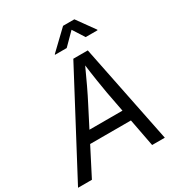

<svg xmlns="http://www.w3.org/2000/svg" viewBox="-236 -1083 1139 1224"><g transform="rotate(-30 333.0 -471.0)"><path d="M-21.5 0 363.8 -727.5H470.2L617.2 0H523.9L441.4 -432.6Q435.1 -468.3 425.3 -530Q415.5 -591.8 403.8 -684.1H422.4Q382.3 -595.7 353 -534.2Q323.7 -472.7 302.7 -432.6L80.6 0ZM145.5 -203.1 158.7 -284.2H530.8L517.6 -203.1ZM361.3 -807.6H275.4L275.9 -811.5L412.1 -941.9H495.1L588.9 -811.5L587.9 -807.6H501L446.3 -893.1Z"/></g></svg>

Font: Inter 16pt
Style: Italic
Weight: 400
Italic angle: -9.3988°
Version: Version 4.001;git-66647c0bb